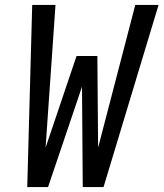

<svg xmlns="http://www.w3.org/2000/svg" viewBox="-20 -755 660 775"><path d="M90 0 110 -735H204L164 -159L289 -529H373L376 -159L526 -735H620L398 0H314L311 -405L174 0Z"/></svg>

Font: Iosevka Md Ex Obl
Style: Regular
Weight: 500
Width: 7
Italic angle: -9°
Monospace: yes
Designer: Belleve Invis
Foundry: Belleve Invis
Version: Version 32.5.0; ttfautohint (v1.8.4)